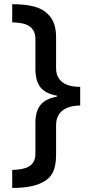

<svg xmlns="http://www.w3.org/2000/svg" viewBox="-20 -739 420 921"><path d="M117.2 60.5Q149.9 42 149.9 -2.4V-148.9Q149.9 -205.6 174.3 -235.6Q198.7 -265.6 252.9 -275.4V-280.3Q198.7 -289.6 174.3 -319.8Q149.9 -350.1 149.9 -410.2V-551.8Q149.9 -605.5 102.1 -622.6Q80.6 -630.4 38.6 -631.8V-718.8Q103.5 -718.8 145 -707.3Q186.5 -695.8 209.5 -671.4Q249 -634.8 249 -561.5V-412.6Q249 -380.9 263.2 -361.8Q289.6 -322.3 364.7 -322.3V-232.9Q295.4 -231.9 266.6 -195.8Q249 -172.9 249 -139.6V4.4Q249 59.1 231.9 90.8Q214.8 122.6 175.8 139.6Q127.4 162.6 38.6 162.6V76.2Q91.8 74.7 117.2 60.5Z"/></svg>

Font: Viking Open Sans Light
Style: Bold
Weight: 600
Foundry: Ascender Corporation
Version: Version 2.001